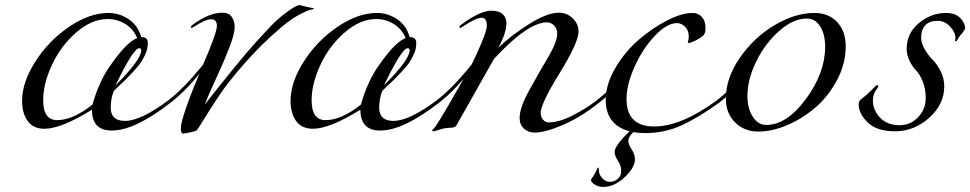

<svg xmlns="http://www.w3.org/2000/svg" viewBox="-20 -502 3820 756"><path d="M652 -98Q511 12 420 12Q342 12 342 -70Q221 5 155 5Q111 5 89 -25.5Q67 -56 67 -105Q67 -178 119 -259.5Q171 -341 251.5 -396Q332 -451 407 -451Q450 -451 486.5 -426.5Q523 -402 536 -356Q562 -356 562 -334Q562 -321 559.5 -309Q557 -297 550.5 -284.5Q544 -272 539.5 -263.5Q535 -255 524 -242Q513 -229 508.5 -224Q504 -219 490.5 -205Q477 -191 474 -188Q468 -182 452 -167Q436 -152 428 -144Q416 -113 416 -78Q416 -26 472 -26Q535 -26 644 -108Q706 -156 780 -248Q784 -254 788 -254Q792 -254 792 -250Q792 -248 790 -244Q722 -152 652 -98ZM404 -427Q341 -427 280.5 -374.5Q220 -322 185 -247.5Q150 -173 150 -107Q150 -29 205 -29Q267 -29 344 -90Q371 -186 420 -252Q480 -337 520 -352Q507 -386 475 -406.5Q443 -427 404 -427ZM435 -166Q536 -267 536 -304Q536 -312 528 -312Q505 -312 435 -166Z M1088 -395Q1009 -328 942.5 -252Q876 -176 842 -124.5Q808 -73 783 -32.5Q758 8 754 12Q753 13 726 20Q702 24 701 24Q692 24 692 3Q692 -40 780 -248Q834 -373 834 -400Q834 -426 812 -426Q788 -426 746 -398Q737 -392 736 -392Q732 -392 732 -396Q732 -400 738 -404Q802 -452 856 -452Q881 -452 892.5 -435.5Q904 -419 904 -396Q904 -368 883 -314Q862 -260 830 -191Q798 -122 786 -90Q925 -267 992 -341Q1018 -369 1047 -400Q1076 -430 1111.5 -456Q1147 -482 1160 -482L1192 -474Q1196 -473 1202.5 -472Q1209 -471 1212.5 -470Q1216 -469 1216 -467Q1216 -466 1212 -465.5Q1208 -465 1200.5 -463Q1193 -461 1187 -458Q1135 -436 1088 -395Z M1709 -98Q1568 12 1477 12Q1399 12 1399 -70Q1278 5 1212 5Q1168 5 1146 -25.5Q1124 -56 1124 -105Q1124 -178 1176 -259.5Q1228 -341 1308.5 -396Q1389 -451 1464 -451Q1507 -451 1543.5 -426.5Q1580 -402 1593 -356Q1619 -356 1619 -334Q1619 -321 1616.5 -309Q1614 -297 1607.5 -284.5Q1601 -272 1596.5 -263.5Q1592 -255 1581 -242Q1570 -229 1565.5 -224Q1561 -219 1547.5 -205Q1534 -191 1531 -188Q1525 -182 1509 -167Q1493 -152 1485 -144Q1473 -113 1473 -78Q1473 -26 1529 -26Q1592 -26 1701 -108Q1763 -156 1837 -248Q1841 -254 1845 -254Q1849 -254 1849 -250Q1849 -248 1847 -244Q1779 -152 1709 -98ZM1461 -427Q1398 -427 1337.5 -374.5Q1277 -322 1242 -247.5Q1207 -173 1207 -107Q1207 -29 1262 -29Q1324 -29 1401 -90Q1428 -186 1477 -252Q1537 -337 1577 -352Q1564 -386 1532 -406.5Q1500 -427 1461 -427ZM1492 -166Q1593 -267 1593 -304Q1593 -312 1585 -312Q1562 -312 1492 -166Z M1974 -411Q1974 -372 1942 -314Q1994 -364 2064.5 -408Q2135 -452 2181 -452Q2212 -452 2235 -430Q2258 -408 2258 -378Q2258 -335 2183.5 -214Q2109 -93 2109 -58Q2109 -42 2118 -31Q2127 -20 2141 -20Q2181 -20 2235 -47.5Q2289 -75 2331 -108Q2393 -156 2467 -248Q2471 -254 2475 -254Q2479 -254 2479 -250Q2479 -248 2477 -244Q2409 -152 2339 -98Q2268 -41 2197.5 -10.5Q2127 20 2086 20Q2060 20 2043 4.5Q2026 -11 2026 -37Q2026 -78 2063 -145Q2100 -212 2137 -274.5Q2174 -337 2174 -369Q2174 -390 2161.5 -402Q2149 -414 2134 -414Q2058 -414 1925 -270L1777 -8Q1774 -3 1767.5 -1Q1761 1 1748 1.5Q1735 2 1726 4Q1714 7 1702 11Q1690 15 1686 15Q1682 15 1682 11Q1682 10 1683.5 8.5Q1685 7 1688 4Q1691 1 1694 -3Q1707 -21 1745 -86Q1808 -195 1837 -248Q1853 -279 1875 -331Q1897 -383 1897 -400Q1897 -432 1877 -432Q1854 -432 1803 -398Q1794 -392 1793 -392Q1789 -392 1789 -396Q1789 -400 1795 -404Q1870 -460 1915 -460Q1944 -460 1959 -446.5Q1974 -433 1974 -411Z M2812 -98Q2732 -40 2665 -9Q2598 22 2520 22Q2494 22 2474 18Q2454 37 2454 53Q2454 66 2467 86Q2480 106 2480 125Q2480 158 2439.5 196Q2399 234 2355 234Q2336 234 2321.5 224.5Q2307 215 2307 207Q2307 204 2316 192Q2320 186 2324.5 177.5Q2329 169 2331 164L2334 158Q2338 158 2338 160V168Q2338 173 2340.5 182Q2343 191 2354 202.5Q2365 214 2382 214Q2398 214 2412 203Q2426 192 2426 169Q2426 151 2413 131Q2400 111 2400 96Q2400 72 2459 15Q2365 -10 2365 -109Q2365 -170 2403 -234.5Q2441 -299 2495 -345.5Q2549 -392 2607 -421.5Q2665 -451 2706 -451Q2730 -451 2744 -435Q2758 -419 2758 -393Q2758 -374 2752 -365.5Q2746 -357 2720 -343Q2700 -333 2692 -333Q2688 -333 2688 -335Q2688 -336 2689 -338.5Q2690 -341 2691 -346Q2692 -351 2692 -357Q2692 -383 2677 -397Q2662 -411 2646 -411Q2606 -411 2558.5 -361Q2511 -311 2479 -240Q2447 -169 2447 -112Q2447 -4 2556 -4Q2663 -4 2804 -108Q2866 -156 2940 -248Q2944 -254 2948 -254Q2952 -254 2952 -250Q2952 -248 2950 -244Q2882 -152 2812 -98Z M3186 -451Q3243 -451 3276.5 -415Q3310 -379 3310 -319Q3310 -253 3277.5 -190Q3245 -127 3195 -82.5Q3145 -38 3083.5 -11Q3022 16 2966 16Q2910 16 2874 -20.5Q2838 -57 2838 -113Q2838 -195 2893.5 -275Q2949 -355 3030 -403Q3111 -451 3186 -451ZM3157 -429Q3104 -429 3049 -381Q2994 -333 2958.5 -261.5Q2923 -190 2923 -124Q2923 -75 2944 -42.5Q2965 -10 2997 -10Q3078 -10 3153.5 -112.5Q3229 -215 3229 -318Q3229 -367 3209.5 -398Q3190 -429 3157 -429Z M3672 -420Q3639 -420 3623 -402Q3607 -384 3607 -355Q3607 -332 3621 -308Q3635 -284 3652.5 -266.5Q3670 -249 3684 -221Q3698 -193 3698 -162Q3698 -91 3638.5 -38Q3579 15 3504 15Q3433 15 3397 -19.5Q3361 -54 3361 -92Q3361 -102 3369 -110Q3385 -122 3400.5 -136.5Q3416 -151 3423.5 -159Q3431 -167 3432 -167Q3438 -167 3438 -161Q3438 -159 3436 -156.5Q3434 -154 3430.5 -149Q3427 -144 3424 -138Q3417 -122 3417 -106Q3417 -69 3445 -39Q3473 -9 3522 -9Q3565 -9 3595 -40.5Q3625 -72 3625 -116Q3625 -152 3613.5 -180.5Q3602 -209 3587.5 -224Q3573 -239 3561.5 -262Q3550 -285 3550 -310Q3550 -371 3598 -411Q3646 -451 3705 -451Q3742 -451 3761 -431Q3780 -411 3780 -391Q3780 -384 3760 -361Q3757 -358 3753.5 -352Q3750 -346 3748 -342.5Q3746 -339 3745 -339Q3741 -339 3741 -343Q3741 -344 3741.5 -347Q3742 -350 3742 -353Q3741 -377 3720 -398.5Q3699 -420 3672 -420Z"/></svg>

Font: Miama Nueva
Style: Medium
Weight: 400
Italic angle: -28°
Version: Version 1.0